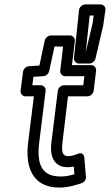

<svg xmlns="http://www.w3.org/2000/svg" viewBox="-20 -810 496 867"><path d="M157 -166 186 -400C188 -415 175 -425 164 -425H126L131 -463L176 -466C189 -467 200 -478 202 -489L226 -600H265L252 -491C250 -476 263 -466 274 -466H361L356 -425H269C254 -425 242 -411 241 -400L212 -166C204 -103 225 -55 285 -55C294 -55 305 -56 313 -58L316 -23C295 -17 276 -13 254 -13C170 -13 145 -65 157 -166ZM107 -166C93 -55 127 37 248 37C287 37 322 26 349 17C361 13 369 1 368 -11L361 -96C358 -128 332 -116 328 -114C318 -110 301 -105 291 -105C267 -105 256 -113 262 -166L287 -375H375C386 -375 401 -385 403 -400L414 -491C415 -502 407 -516 392 -516H305L318 -625C319 -636 311 -650 296 -650H210C198 -650 185 -640 182 -627L158 -514L110 -511C99 -510 86 -500 84 -486L73 -400C72 -389 80 -375 95 -375H133ZM367 -574 385 -740H403L398 -704ZM383 -523C394 -523 408 -532 411 -545L447 -699V-702L456 -765C458 -779 447 -790 434 -790H366C352 -790 338 -778 337 -765L314 -548C313 -536 322 -523 336 -523Z"/></svg>

Font: Falling Sky
Style: CondOuObl
Weight: 400
Designer: Paul D. Hunt
Foundry: Adobe Systems Incorporated
Version: Version 1.02